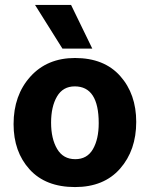

<svg xmlns="http://www.w3.org/2000/svg" viewBox="-20 -750 607 778"><path d="M284 8Q165 8 100 -63.5Q35 -135 35 -247Q35 -364 103 -439.5Q171 -515 284 -515Q402 -515 467 -442Q532 -369 532 -256Q532 -141 466.5 -66.5Q401 8 284 8ZM283 -400Q235 -400 211 -359Q187 -318 187 -253Q187 -188 211.5 -146.5Q236 -105 285 -105Q333 -105 356.5 -145.5Q380 -186 380 -251Q380 -400 283 -400ZM268 -730 354 -553H233L122 -730Z"/></svg>

Font: Hind Bold
Style: Regular
Weight: 700
Designer: Manushi Parikh, Satya Rajpurohit
Foundry: Indian Type Foundry
Version: Version 1.201;PS 1.0;hotconv 1.0.78;makeotf.lib2.5.61930; tt